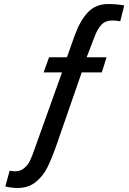

<svg xmlns="http://www.w3.org/2000/svg" viewBox="-20 -762 640 955"><path d="M6.5 165.5 28 87Q42.5 90 54.5 90Q82 90 100.5 74.2Q119 58.5 129.2 37Q139.5 15.5 150.5 -16.5L288.5 -402H197L224 -477H313L351 -584.5Q379 -661 417.8 -701.5Q456.5 -742 519 -742Q559 -742 598 -735L578 -656Q562 -660 537 -660Q504.5 -660 484.5 -638.8Q464.5 -617.5 451 -581L411 -477H510L486.5 -402H386.5L259.5 -36Q236.5 28.5 215.5 71Q194.5 113.5 158 143.2Q121.5 173 67 173Q38 173 6.5 165.5Z"/></svg>

Font: JuliaMono Medium
Style: Italic
Weight: 500
Italic angle: -9°
Monospace: yes
Designer: cormullion
Foundry: corm
Version: Version 0.054; ttfautohint (v1.8.4)